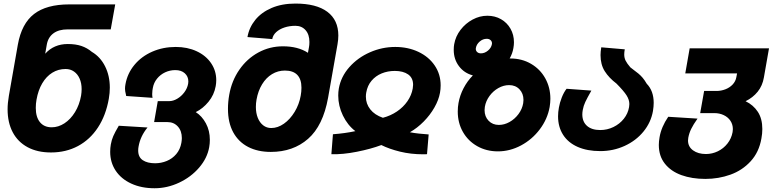

<svg xmlns="http://www.w3.org/2000/svg" viewBox="-20 -814 4240 1049"><path d="M21.5 -217Q21.5 -250.5 28.5 -291L77.5 -570Q98 -685 166 -737.5Q234 -790 358.5 -790H609.5L585 -653.5H350Q301 -653.5 271.8 -631.8Q242.5 -610 235.5 -569.5L227 -520.5Q274.5 -573.5 350.5 -573.5Q393.5 -573.5 425 -562.8Q456.5 -552 482 -530.5Q528.5 -503 554.2 -451.5Q580 -400 580 -335Q580 -306.5 574.5 -274.5Q558.5 -183.5 515.2 -117.5Q472 -51.5 406.2 -16.2Q340.5 19 258.5 19Q184 19 130.8 -9.8Q77.5 -38.5 49.5 -91.5Q21.5 -144.5 21.5 -217ZM423 -291.5Q426 -310.5 426 -327Q426 -359.5 415 -384.5Q404 -409.5 384.2 -423.2Q364.5 -437 338.5 -437Q298.5 -437 265.8 -416.8Q233 -396.5 210.8 -358.8Q188.5 -321 179.5 -269.5Q175.5 -248 175.5 -224.5Q175.5 -174.5 198.2 -146.5Q221 -118.5 262.5 -118.5Q298.5 -118.5 332 -140.2Q365.5 -162 389.8 -201.5Q414 -241 423 -291.5Z M582 15.5Q582 -5.5 585.5 -25Q590 -50 598.8 -70.2Q607.5 -90.5 629 -127L786 -117.5Q746.5 -69.5 737 -13Q735 -3 735 8Q735 44.5 760 61.2Q785 78 827.5 78Q860.5 78 891 65.5Q921.5 53 943 27.8Q964.5 2.5 971 -34Q973.5 -49 973.5 -59.5Q973.5 -99 951.5 -123Q929.5 -147 895 -147H822L842 -261.5H905Q926 -261.5 948.2 -274.5Q970.5 -287.5 987 -309.5Q1003.5 -331.5 1008 -357Q1009 -365 1009 -369Q1009 -396 989.8 -413.5Q970.5 -431 938 -431Q908.5 -431 882.2 -418.8Q856 -406.5 838 -384.2Q820 -362 815 -333.5Q814 -330 812.8 -320.2Q811.5 -310.5 811.5 -300Q811.5 -288 813.5 -279.5L669.5 -289.5L667.5 -299.5Q665.5 -307.5 664.2 -314.8Q663 -322 663 -329Q663 -341.5 665.5 -354Q676 -413 714.5 -459.5Q753 -506 812 -531.8Q871 -557.5 940 -557.5Q1004 -557.5 1054.5 -534Q1105 -510.5 1133.2 -469Q1161.5 -427.5 1161.5 -376Q1161.5 -360 1158.5 -343.5Q1150 -295.5 1119.2 -258Q1088.5 -220.5 1049.5 -201.5Q1083.5 -180 1105 -140Q1126.5 -100 1126.5 -50Q1126.5 -29.5 1123 -10Q1112.5 50 1068 101.8Q1023.5 153.5 958.5 184Q893.5 214.5 824.5 214.5Q752.5 214.5 697.5 189.2Q642.5 164 612.2 118.8Q582 73.5 582 15.5Z M1225.5 -219Q1225.5 -258 1232.5 -296.5Q1246 -373 1287.8 -433.2Q1329.5 -493.5 1391.5 -527.2Q1453.5 -561 1526 -561Q1608 -561 1662.5 -525.5L1668 -555.5Q1670.5 -568 1670.5 -584.5Q1670.5 -625.5 1649.5 -649.2Q1628.5 -673 1594 -673Q1562 -673 1534.5 -664Q1507 -655 1489 -638.5Q1471 -622 1467.5 -600.5L1332 -611.5Q1341 -663.5 1374.5 -705Q1408 -746.5 1464 -770.5Q1520 -794.5 1594 -794.5Q1708.5 -794.5 1768.5 -749.5Q1828.5 -704.5 1828.5 -620Q1828.5 -597.5 1824 -572L1772.5 -280Q1745 -127 1663.2 -55.5Q1581.5 16 1459.5 16Q1388.5 16 1335.8 -11.2Q1283 -38.5 1254.2 -91.2Q1225.5 -144 1225.5 -219ZM1623 -291.5Q1627 -313 1627 -335Q1627 -381 1604.2 -404.8Q1581.5 -428.5 1536.5 -428.5Q1498.5 -428.5 1466.2 -409Q1434 -389.5 1412 -353.5Q1390 -317.5 1381.5 -269.5Q1378 -250 1378 -229.5Q1378 -196 1388.5 -170Q1399 -144 1418 -129.2Q1437 -114.5 1462 -114.5Q1497.5 -114.5 1531.2 -138.2Q1565 -162 1589.8 -202.8Q1614.5 -243.5 1623 -291.5Z M1921.5 -97.5Q1879 -130 1853.5 -182.8Q1828 -235.5 1828 -292Q1828 -311 1831 -329.5Q1842.5 -395 1888.5 -447Q1934.5 -499 2001 -528.2Q2067.5 -557.5 2139.5 -557.5Q2209 -557.5 2265.8 -530.8Q2322.5 -504 2355 -456.2Q2387.5 -408.5 2387.5 -347.5Q2387.5 -327 2384 -307.5Q2377 -268 2353.5 -226.8Q2330 -185.5 2295 -150Q2260 -114.5 2219.5 -91.5Q2242 -87 2268.8 -84.2Q2295.5 -81.5 2322 -79.5L2313 28.5Q2306 29 2292 29Q2224.5 29 2165.5 14.5Q2106.5 0 2063.5 -21.5Q2006.5 0 1929.5 15.2Q1852.5 30.5 1790.5 28.5L1799 -80.5Q1865.5 -85.5 1921.5 -97.5ZM1979 -286Q1979 -247 2003 -216.5Q2027 -186 2072 -170.5Q2114 -181.5 2148.8 -205Q2183.5 -228.5 2206 -261Q2228.5 -293.5 2235 -330.5Q2237 -344.5 2237 -350.5Q2237 -388.5 2209.8 -407.5Q2182.5 -426.5 2137 -426.5Q2098.5 -426.5 2065.5 -413Q2032.5 -399.5 2010 -373Q1987.5 -346.5 1981 -308.5Q1979 -298.5 1979 -286Z M2481 -204.5Q2481 -229.5 2485 -251Q2492.5 -293.5 2512.8 -332.2Q2533 -371 2563.5 -402Q2516 -414.5 2487.5 -452.5Q2459 -490.5 2459 -541.5Q2459 -559.5 2461.5 -572.5Q2469 -615.5 2496.2 -651Q2523.5 -686.5 2562.2 -707.2Q2601 -728 2642.5 -728Q2684.5 -728 2717.5 -709Q2750.5 -690 2769.2 -657Q2788 -624 2788 -583Q2788 -568 2785 -551.5Q2780 -521.5 2764.5 -494.5H2768.5Q2831.5 -494.5 2881.5 -465.2Q2931.5 -436 2959.2 -385.8Q2987 -335.5 2987 -274.5Q2987 -254 2983 -229Q2971 -163 2929.2 -107.5Q2887.5 -52 2826.8 -19.5Q2766 13 2700.5 13Q2637.5 13 2587.2 -15.5Q2537 -44 2509 -93.5Q2481 -143 2481 -204.5ZM2838.5 -250Q2840 -259 2840 -268Q2840 -303 2818.2 -326Q2796.5 -349 2761.5 -349Q2731.5 -349 2703 -333Q2674.5 -317 2654.5 -289.8Q2634.5 -262.5 2629 -230.5Q2627.5 -221.5 2627.5 -212.5Q2627.5 -177 2649.5 -154.2Q2671.5 -131.5 2705.5 -131.5Q2735.5 -131.5 2764 -147.5Q2792.5 -163.5 2812.8 -190.8Q2833 -218 2838.5 -250ZM2667.5 -572.5Q2668 -574 2668 -577Q2668 -588 2660 -595Q2652 -602 2639.5 -602Q2618 -602 2600.8 -587Q2583.5 -572 2580 -552Q2580 -549.5 2579.5 -547Q2579.5 -536.5 2587.2 -529.5Q2595 -522.5 2607.5 -522.5Q2628 -522.5 2646 -537.5Q2664 -552.5 2667.5 -572.5Z M3029 -178.5Q3029 -201.5 3033.5 -226Q3038 -252.5 3049.2 -281.2Q3060.5 -310 3075.5 -329L3211 -319Q3187.5 -277.5 3177.8 -256.8Q3168 -236 3164 -213.5Q3161.5 -199.5 3161.5 -189Q3161.5 -149 3187.2 -126.2Q3213 -103.5 3259.5 -103.5Q3297.5 -103.5 3331.5 -120Q3365.5 -136.5 3388.2 -165Q3411 -193.5 3417 -229Q3418.5 -238 3418.5 -245.5Q3418.5 -269 3403.2 -293Q3388 -317 3348 -357.5Q3307 -388.5 3284 -425Q3261 -461.5 3261 -513Q3261 -531.5 3265 -555.5L3393.5 -544.5Q3390.5 -529 3390.5 -516.5Q3390.5 -498 3398 -482.8Q3405.5 -467.5 3424 -446Q3455.5 -422.5 3468 -412Q3480.5 -401.5 3491 -389.2Q3501.5 -377 3513.5 -356.5Q3551.5 -317.5 3551.5 -252Q3551.5 -232.5 3547.5 -207.5Q3536.5 -145 3495.5 -95Q3454.5 -45 3392.5 -16.8Q3330.5 11.5 3259.5 11.5Q3188 11.5 3136 -11.5Q3084 -34.5 3056.5 -77.5Q3029 -120.5 3029 -178.5Z M3579.5 -22Q3579.5 -41 3583.5 -64Q3593 -120.5 3631 -176L3791 -166Q3768 -133.5 3756.5 -110Q3745 -86.5 3740.5 -61.5Q3739 -54 3739 -46.5Q3739 -12.5 3766.5 7.5Q3794 27.5 3837 27.5Q3871 27.5 3902 12.5Q3933 -2.5 3954.5 -29.8Q3976 -57 3982.5 -92Q3984 -100.5 3984 -108.5Q3984 -134 3970.8 -154Q3957.5 -174 3934.2 -185Q3911 -196 3883 -196H3805.5L3827 -317H3894.5Q3919.5 -317 3943 -326Q3966.5 -335 3982.8 -352.2Q3999 -369.5 4003 -392L4007 -413H3724L3748 -550H4181.5L4153.5 -390.5Q4146 -346 4119.8 -313.2Q4093.5 -280.5 4053.5 -261Q4096 -240.5 4120.5 -203Q4145 -165.5 4145 -109Q4145 -84 4140 -57.5Q4127 17.5 4081.2 67.2Q4035.5 117 3970.8 140.2Q3906 163.5 3833.5 163.5Q3760.5 163.5 3703 142.8Q3645.5 122 3612.5 80.2Q3579.5 38.5 3579.5 -22Z"/></svg>

Font: JuliaMono Black
Style: Italic
Weight: 900
Italic angle: -9°
Monospace: yes
Designer: cormullion
Foundry: corm
Version: Version 0.057; ttfautohint (v1.8.4)